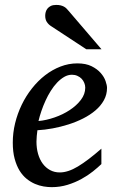

<svg xmlns="http://www.w3.org/2000/svg" viewBox="-20 -752 474 784"><path d="M328.1 -394Q328.1 -403.8 324.2 -413.3Q320.3 -422.9 313.5 -430.2Q306.6 -437.5 296.4 -442.1Q286.1 -446.8 273.9 -446.8Q257.3 -446.8 242.2 -438Q227.1 -429.2 213.1 -414.6Q199.2 -399.9 187.3 -380.9Q175.3 -361.8 165.8 -340.8Q156.2 -319.8 148.9 -298.3Q141.6 -276.9 137.2 -257.8Q168.9 -260.7 202.9 -272.5Q236.8 -284.2 264.6 -302.5Q292.5 -320.8 310.3 -344.2Q328.1 -367.7 328.1 -394ZM417 -393.1Q417 -365.7 404.3 -342.8Q391.6 -319.8 369.9 -301.3Q348.1 -282.7 319.6 -268.3Q291 -253.9 259.5 -243.9Q228 -233.9 195.3 -227.8Q162.6 -221.7 132.8 -220.2Q131.3 -210.4 130.1 -196.8Q128.9 -183.1 128.9 -173.8Q128.9 -146.5 135.5 -123.5Q142.1 -100.6 154.5 -83.7Q167 -66.9 184.6 -57.4Q202.1 -47.9 224.1 -47.9Q257.8 -47.9 298.3 -72.3Q338.9 -96.7 394 -145V-82Q379.9 -68.4 359.4 -52Q338.9 -35.6 312.7 -21.2Q286.6 -6.8 255.9 2.7Q225.1 12.2 190.9 12.2Q175.8 12.2 158 9.3Q140.1 6.3 122.6 -1.2Q105 -8.8 88.6 -22Q72.3 -35.2 59.8 -55.4Q47.4 -75.7 39.8 -103.8Q32.2 -131.8 32.2 -169.9Q32.2 -209.5 41.7 -248.8Q51.3 -288.1 68.6 -324Q85.9 -359.9 110.4 -390.9Q134.8 -421.9 164.1 -444.6Q193.4 -467.3 226.8 -480.2Q260.3 -493.2 295.9 -493.2Q330.6 -493.2 353.8 -481.7Q377 -470.2 391.1 -454.1Q405.3 -438 411.1 -420.9Q417 -403.8 417 -393.1ZM332.5 -550.8 187.5 -646Q177.2 -652.8 170.9 -662.8Q164.6 -672.9 164.6 -688Q164.6 -695.3 166.7 -703.1Q168.9 -710.9 174.1 -717.3Q179.2 -723.6 187.7 -727.8Q196.3 -731.9 209.5 -731.9Q220.2 -731.9 227.8 -730Q235.4 -728 241.2 -724.9Q247.1 -721.7 251.7 -717Q256.3 -712.4 260.7 -707L394.5 -550.8Z"/></svg>

Font: Charis SIL
Style: Italic
Weight: 400
Italic angle: -11°
Foundry: SIL International
Version: Version 4.112